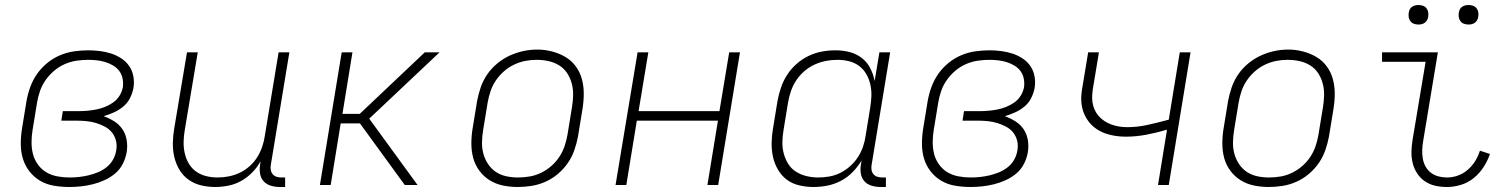

<svg xmlns="http://www.w3.org/2000/svg" viewBox="-20 -739 6040 767"><path d="M257 8Q226 8 196 3Q166 -2 141 -16.5Q116 -31 98 -54Q80 -77 71.5 -105Q63 -133 63 -164Q63 -195 68 -226L86 -336Q91 -364 101 -391.5Q111 -419 128 -443.5Q145 -468 169 -487.5Q193 -507 220.5 -518.5Q248 -530 276.5 -534Q305 -538 333 -538Q356 -538 379.5 -535Q403 -532 424.5 -525Q446 -518 465 -505.5Q484 -493 496.5 -474.5Q509 -456 513 -433Q517 -410 513 -387Q509 -366 499 -346.5Q489 -327 472 -313Q455 -299 435 -290Q415 -281 394 -275Q416 -267 436 -254.5Q456 -242 469 -223Q482 -204 486 -179.5Q490 -155 486 -131Q482 -107 470.5 -84.5Q459 -62 440 -46Q421 -30 398 -19.5Q375 -9 351 -3Q327 3 303.5 5.5Q280 8 257 8ZM258 -30Q277 -30 295.5 -32Q314 -34 333 -38.5Q352 -43 370.5 -50.5Q389 -58 405 -70.5Q421 -83 431 -100.5Q441 -118 444 -137Q448 -157 443.5 -176Q439 -195 427.5 -209.5Q416 -224 399 -233Q382 -242 364 -247.5Q346 -253 326 -255Q306 -257 286 -257H225L231 -295H293Q310 -295 328 -296.5Q346 -298 364 -301.5Q382 -305 399.5 -312Q417 -319 432.5 -330Q448 -341 458 -357.5Q468 -374 471 -392Q473 -409 469.5 -426Q466 -443 456 -456Q446 -469 431.5 -477.5Q417 -486 401 -491Q385 -496 367.5 -498Q350 -500 333 -500Q310 -500 286 -496.5Q262 -493 239 -483Q216 -473 196.5 -456.5Q177 -440 162.5 -419.5Q148 -399 140 -376Q132 -353 128 -329L110 -219Q106 -195 106 -170Q106 -145 112 -122.5Q118 -100 132 -81Q146 -62 165.5 -50.5Q185 -39 209 -34.5Q233 -30 258 -30Z M840 8Q811 8 783.5 1.5Q756 -5 733.5 -21Q711 -37 697 -60.5Q683 -84 676.5 -111Q670 -138 670.5 -167.5Q671 -197 676 -226L727 -530H770L718 -219Q714 -196 713.5 -172.5Q713 -149 718 -127Q723 -105 734 -86Q745 -67 763 -54Q781 -41 803.5 -35.5Q826 -30 849 -30Q872 -30 894.5 -34.5Q917 -39 938 -49Q959 -59 977 -75Q995 -91 1007.5 -111Q1020 -131 1027.5 -153Q1035 -175 1038 -197L1093 -530H1136L1062 -81Q1060 -71 1061.5 -61Q1063 -51 1069 -43.5Q1075 -36 1084.5 -33Q1094 -30 1104 -30H1119V8H1098Q1080 8 1062.5 3Q1045 -2 1033.5 -14.5Q1022 -27 1019 -45Q1016 -63 1019 -81L1021 -95Q1008 -71 988 -50.5Q968 -30 944 -16.5Q920 -3 893 2.5Q866 8 840 8Z M1258 0 1345 -530H1388L1348 -284H1417L1677 -530H1736L1455 -265L1648 0H1597L1418 -246H1341L1301 0Z M2048 8Q2018 8 1989 2Q1960 -4 1936 -19Q1912 -34 1895 -57Q1878 -80 1870.5 -107.5Q1863 -135 1863 -165.5Q1863 -196 1868 -226L1886 -336Q1891 -363 1900.5 -390.5Q1910 -418 1926.5 -442Q1943 -466 1966.5 -485.5Q1990 -505 2016.5 -517Q2043 -529 2070.5 -535Q2098 -541 2127 -541Q2156 -541 2185 -533.5Q2214 -526 2238.5 -511.5Q2263 -497 2280 -474Q2297 -451 2304.5 -423Q2312 -395 2312 -365Q2312 -335 2307 -304L2289 -194Q2284 -167 2274.5 -139.5Q2265 -112 2248.5 -88Q2232 -64 2209 -44.5Q2186 -25 2159 -13Q2132 -1 2104 3.5Q2076 8 2048 8ZM2049 -30Q2049 -30 2049 -30Q2049 -30 2049 -30Q2073 -30 2096 -34Q2119 -38 2141 -48.5Q2163 -59 2182 -75.5Q2201 -92 2214.5 -112.5Q2228 -133 2235.5 -155.5Q2243 -178 2247 -201L2265 -311Q2269 -335 2269.5 -359Q2270 -383 2264 -405.5Q2258 -428 2245.5 -447Q2233 -466 2213.5 -478Q2194 -490 2171 -495Q2148 -500 2123 -500Q2100 -500 2077.5 -495.5Q2055 -491 2033 -480.5Q2011 -470 1992.5 -453.5Q1974 -437 1960.5 -417Q1947 -397 1939.5 -374.5Q1932 -352 1928 -329L1910 -219Q1906 -195 1905.5 -171Q1905 -147 1911 -125Q1917 -103 1929.5 -84Q1942 -65 1960.5 -52.5Q1979 -40 2002 -35Q2025 -30 2049 -30Z M2439 0 2527 -530H2570L2531 -295H2854L2893 -530H2936L2849 0H2806L2848 -257H2524L2482 0Z M3229 8Q3201 8 3173 1.5Q3145 -5 3123.5 -21Q3102 -37 3088 -61Q3074 -85 3068 -112Q3062 -139 3062.5 -168Q3063 -197 3068 -226L3086 -336Q3091 -363 3100 -389.5Q3109 -416 3124.5 -440Q3140 -464 3162 -483.5Q3184 -503 3210 -515.5Q3236 -528 3263 -533Q3290 -538 3318 -538Q3347 -538 3374 -531Q3401 -524 3422.5 -507.5Q3444 -491 3456.5 -466.5Q3469 -442 3474 -415L3493 -530H3536L3462 -81Q3460 -71 3461.5 -61Q3463 -51 3469 -43.5Q3475 -36 3484.5 -33Q3494 -30 3504 -30H3519V8H3498Q3480 8 3462.5 3Q3445 -2 3433.5 -14.5Q3422 -27 3419 -45Q3416 -63 3419 -81L3422 -98Q3407 -73 3386 -51.5Q3365 -30 3339 -16.5Q3313 -3 3285.5 2.5Q3258 8 3229 8Q3229 8 3229 8Q3229 8 3229 8ZM3249 -30Q3271 -30 3293.5 -34Q3316 -38 3337 -48.5Q3358 -59 3376 -75Q3394 -91 3407 -111Q3420 -131 3427.5 -153Q3435 -175 3438 -197L3456 -307Q3460 -331 3461 -354.5Q3462 -378 3457 -400.5Q3452 -423 3441 -442.5Q3430 -462 3412 -475.5Q3394 -489 3371.5 -494.5Q3349 -500 3325 -500Q3302 -500 3279 -495.5Q3256 -491 3234 -481Q3212 -471 3193 -454.5Q3174 -438 3160.5 -417.5Q3147 -397 3139.5 -374.5Q3132 -352 3128 -329L3110 -219Q3106 -195 3105.5 -171.5Q3105 -148 3111 -125.5Q3117 -103 3129 -84Q3141 -65 3160 -53Q3179 -41 3202 -35.5Q3225 -30 3249 -30Z M3857 8Q3826 8 3796 3Q3766 -2 3741 -16.5Q3716 -31 3698 -54Q3680 -77 3671.5 -105Q3663 -133 3663 -164Q3663 -195 3668 -226L3686 -336Q3691 -364 3701 -391.5Q3711 -419 3728 -443.5Q3745 -468 3769 -487.5Q3793 -507 3820.5 -518.5Q3848 -530 3876.5 -534Q3905 -538 3933 -538Q3956 -538 3979.5 -535Q4003 -532 4024.5 -525Q4046 -518 4065 -505.5Q4084 -493 4096.5 -474.5Q4109 -456 4113 -433Q4117 -410 4113 -387Q4109 -366 4099 -346.5Q4089 -327 4072 -313Q4055 -299 4035 -290Q4015 -281 3994 -275Q4016 -267 4036 -254.5Q4056 -242 4069 -223Q4082 -204 4086 -179.5Q4090 -155 4086 -131Q4082 -107 4070.5 -84.5Q4059 -62 4040 -46Q4021 -30 3998 -19.5Q3975 -9 3951 -3Q3927 3 3903.5 5.5Q3880 8 3857 8ZM3858 -30Q3877 -30 3895.5 -32Q3914 -34 3933 -38.5Q3952 -43 3970.5 -50.5Q3989 -58 4005 -70.5Q4021 -83 4031 -100.5Q4041 -118 4044 -137Q4048 -157 4043.5 -176Q4039 -195 4027.5 -209.5Q4016 -224 3999 -233Q3982 -242 3964 -247.5Q3946 -253 3926 -255Q3906 -257 3886 -257H3825L3831 -295H3893Q3910 -295 3928 -296.5Q3946 -298 3964 -301.5Q3982 -305 3999.5 -312Q4017 -319 4032.5 -330Q4048 -341 4058 -357.5Q4068 -374 4071 -392Q4073 -409 4069.5 -426Q4066 -443 4056 -456Q4046 -469 4031.5 -477.5Q4017 -486 4001 -491Q3985 -496 3967.5 -498Q3950 -500 3933 -500Q3910 -500 3886 -496.5Q3862 -493 3839 -483Q3816 -473 3796.5 -456.5Q3777 -440 3762.5 -419.5Q3748 -399 3740 -376Q3732 -353 3728 -329L3710 -219Q3706 -195 3706 -170Q3706 -145 3712 -122.5Q3718 -100 3732 -81Q3746 -62 3765.5 -50.5Q3785 -39 3809 -34.5Q3833 -30 3858 -30Z M4606 0 4642 -221Q4602 -209 4560 -201Q4518 -193 4477 -193Q4457 -193 4436.5 -196Q4416 -199 4397 -205.5Q4378 -212 4361.5 -223Q4345 -234 4332.5 -249Q4320 -264 4312 -282Q4304 -300 4301 -320.5Q4298 -341 4300 -362Q4302 -383 4306 -403L4327 -530H4370L4348 -397Q4345 -381 4343.5 -364.5Q4342 -348 4344 -332Q4346 -316 4352.5 -301.5Q4359 -287 4369 -275.5Q4379 -264 4392 -255.5Q4405 -247 4420 -241.5Q4435 -236 4451 -233.5Q4467 -231 4483 -231Q4525 -231 4566.5 -240.5Q4608 -250 4649 -261L4693 -530H4736L4649 0Z M5048 8Q5018 8 4989 2Q4960 -4 4936 -19Q4912 -34 4895 -57Q4878 -80 4870.5 -107.5Q4863 -135 4863 -165.5Q4863 -196 4868 -226L4886 -336Q4891 -363 4900.5 -390.5Q4910 -418 4926.5 -442Q4943 -466 4966.5 -485.5Q4990 -505 5016.5 -517Q5043 -529 5070.5 -535Q5098 -541 5127 -541Q5156 -541 5185 -533.5Q5214 -526 5238.5 -511.5Q5263 -497 5280 -474Q5297 -451 5304.5 -423Q5312 -395 5312 -365Q5312 -335 5307 -304L5289 -194Q5284 -167 5274.5 -139.5Q5265 -112 5248.5 -88Q5232 -64 5209 -44.5Q5186 -25 5159 -13Q5132 -1 5104 3.5Q5076 8 5048 8ZM5049 -30Q5049 -30 5049 -30Q5049 -30 5049 -30Q5073 -30 5096 -34Q5119 -38 5141 -48.5Q5163 -59 5182 -75.5Q5201 -92 5214.5 -112.5Q5228 -133 5235.5 -155.5Q5243 -178 5247 -201L5265 -311Q5269 -335 5269.5 -359Q5270 -383 5264 -405.5Q5258 -428 5245.5 -447Q5233 -466 5213.5 -478Q5194 -490 5171 -495Q5148 -500 5123 -500Q5100 -500 5077.5 -495.5Q5055 -491 5033 -480.5Q5011 -470 4992.5 -453.5Q4974 -437 4960.5 -417Q4947 -397 4939.5 -374.5Q4932 -352 4928 -329L4910 -219Q4906 -195 4905.5 -171Q4905 -147 4911 -125Q4917 -103 4929.5 -84Q4942 -65 4960.5 -52.5Q4979 -40 5002 -35Q5025 -30 5049 -30Z M5760 8Q5736 8 5713.5 3Q5691 -2 5672.5 -14.5Q5654 -27 5641.5 -46Q5629 -65 5623.5 -87Q5618 -109 5618.5 -133Q5619 -157 5623 -181L5675 -492H5501V-530H5724L5665 -174Q5662 -157 5661.5 -139Q5661 -121 5664 -104.5Q5667 -88 5675 -73.5Q5683 -59 5696 -49Q5709 -39 5726 -34.5Q5743 -30 5760 -30Q5782 -30 5803.5 -37.5Q5825 -45 5843 -60.5Q5861 -76 5873 -95.5Q5885 -115 5892 -137L5932 -124Q5923 -97 5906.5 -71.5Q5890 -46 5867 -27.5Q5844 -9 5816 -0.5Q5788 8 5760 8ZM5846 -641Q5837 -641 5828.5 -644Q5820 -647 5814.5 -654Q5809 -661 5807.5 -670.5Q5806 -680 5808 -690Q5809 -696 5812 -702Q5815 -708 5821 -712Q5827 -716 5833.5 -717.5Q5840 -719 5846 -719Q5856 -719 5864.5 -716Q5873 -713 5878.5 -706Q5884 -699 5885.5 -689.5Q5887 -680 5885 -670Q5884 -664 5880.5 -658Q5877 -652 5871.5 -648Q5866 -644 5859.5 -642.5Q5853 -641 5846 -641ZM5646 -641Q5637 -641 5628.5 -644Q5620 -647 5614.5 -654Q5609 -661 5607.5 -670.5Q5606 -680 5608 -690Q5609 -696 5612 -702Q5615 -708 5621 -712Q5627 -716 5633.5 -717.5Q5640 -719 5646 -719Q5656 -719 5664.5 -716Q5673 -713 5678.5 -706Q5684 -699 5685.5 -689.5Q5687 -680 5685 -670Q5684 -664 5680.5 -658Q5677 -652 5671.5 -648Q5666 -644 5659.5 -642.5Q5653 -641 5646 -641Z"/></svg>

Font: Iosevka Curly XLtEx
Style: Italic
Weight: 200
Width: 7
Italic angle: -9°
Monospace: yes
Designer: Belleve Invis
Foundry: Belleve Invis
Version: Version 11.1.0; ttfautohint (v1.8.3)